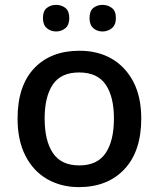

<svg xmlns="http://www.w3.org/2000/svg" viewBox="-20 -757 650 787"><path d="M559 -271Q559 -137 490 -63.5Q421 10 303 10Q231 10 174 -22.5Q117 -55 84.5 -118Q52 -181 52 -271Q52 -405 120 -477Q188 -549 306 -549Q381 -549 437.5 -516.5Q494 -484 526.5 -422Q559 -360 559 -271ZM163 -271Q163 -180 197 -129.5Q231 -79 305 -79Q379 -79 413 -129.5Q447 -180 447 -271Q447 -361 413 -410.5Q379 -460 304 -460Q230 -460 196.5 -410.5Q163 -361 163 -271ZM156 -683Q156 -712 172 -724.5Q188 -737 210 -737Q232 -737 248 -724.5Q264 -712 264 -683Q264 -655 248 -641.5Q232 -628 210 -628Q188 -628 172 -641.5Q156 -655 156 -683ZM347 -683Q347 -712 362.5 -724.5Q378 -737 400 -737Q422 -737 438.5 -724.5Q455 -712 455 -683Q455 -655 438.5 -641.5Q422 -628 400 -628Q378 -628 362.5 -641.5Q347 -655 347 -683Z"/></svg>

Font: Noto Sans Kawi Medium
Style: Regular
Weight: 500
Designer: Fadhl Haqq
Version: Version 1.000